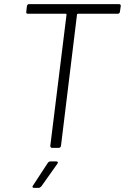

<svg xmlns="http://www.w3.org/2000/svg" viewBox="-20 -720 608 935"><path d="M568 -690 564 -663Q564 -659 561 -656Q558 -653 554 -653H360Q358 -653 356.5 -652Q355 -651 355 -649L277 -10Q275 0 266 0H234Q225 0 225 -10L304 -649Q304 -653 300 -653H116Q106 -653 108 -663L111 -690Q113 -700 122 -700H559Q564 -700 566.5 -697Q569 -694 568 -690ZM141 183 213 73Q218 66 226 66H254Q260 66 261.5 69.5Q263 73 259 78L181 188Q174 195 168 195H146Q140 195 138.5 191.5Q137 188 141 183Z"/></svg>

Font: Barlow Light
Style: Italic
Weight: 300
Italic angle: -7°
Designer: Jeremy Tribby
Foundry: Tribby Type
Version: Version 1.408